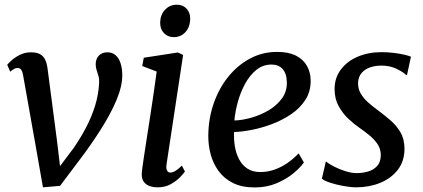

<svg xmlns="http://www.w3.org/2000/svg" viewBox="-20 -791 1810 821"><path d="M78.9 -468.6Q76.6 -483.6 71 -491.9Q65.4 -500.2 55.9 -500.2Q45.8 -500.2 37.9 -494.8Q30 -489.5 23.5 -484.8L10.9 -514.1Q14.7 -519.1 28.6 -532Q42.5 -544.9 64.1 -556.1Q85.7 -567.3 112.2 -567.3Q137.2 -567.3 151.6 -559.1Q166 -550.8 173.1 -535.8Q180.2 -520.8 183 -500.3L223.7 -189.3L242 -35.9L209.7 -44.5L294.9 -158.1Q324.8 -201.4 348.2 -246.2Q371.6 -290.9 386.4 -338.2Q401.2 -385.5 403.9 -436.3Q404.9 -452.4 401.1 -465.7Q397.3 -479 393.2 -491.2Q389.2 -503.3 389.2 -515.5Q389.2 -539.7 403 -553.5Q416.7 -567.3 438.9 -567.3Q460.8 -567.3 474.9 -554.5Q489 -541.6 495.9 -519.6Q502.8 -497.6 502.8 -470.4Q503.1 -422.1 477.7 -362.1Q452.2 -302 410.8 -237.1Q369.4 -172.1 321.7 -109.1L236.8 3.7L163.7 10L131.6 -172.3Z M654.5 10Q632.2 10 616.1 3.1Q600 -3.9 592.2 -17.9Q584.5 -31.9 586.4 -53.3Q588.4 -73.7 593.7 -108.5Q599 -143.4 605.8 -188.2Q612.7 -232.9 620.6 -283.3Q628.5 -333.6 636 -385.3Q643.5 -437 650 -485.1L588.2 -508.7L594.8 -544.1L740.6 -566.6L763 -556L692.2 -88.8Q689.4 -70.8 694.3 -62Q699.3 -53.1 707.5 -53.1Q717.7 -53.1 729.3 -59.7Q740.8 -66.2 757.8 -82.8L770.8 -57.2Q766 -50.1 750.7 -33.9Q735.3 -17.8 711 -3.9Q686.6 10 654.5 10ZM723 -632.2Q697.5 -632.2 680.9 -649.6Q664.2 -667 664.9 -695.4Q665.6 -728.1 685.9 -749.5Q706.1 -770.9 736.2 -770.9Q762 -770.9 777.7 -754.1Q793.4 -737.3 793.2 -711.1Q793 -676.4 773.4 -654.3Q753.8 -632.2 723 -632.2Z M1279.5 -96.4Q1265.9 -76.3 1236.1 -51.2Q1206.4 -26.1 1163.8 -7.8Q1121.3 10.5 1068.9 10.5Q1014.5 10.5 976.3 -8.5Q938.1 -27.5 914.6 -59.8Q891.1 -92 880.6 -131.9Q870.1 -171.7 870.7 -212.8Q871.5 -285.4 894.1 -349.7Q916.7 -414 956.4 -463.2Q996.2 -512.5 1049.4 -540.8Q1102.5 -569.1 1164.8 -569.1Q1214 -569.1 1245.6 -553Q1277.2 -536.9 1292.6 -509.1Q1308.1 -481.3 1308.4 -446.8Q1308.9 -399.7 1285.7 -363.8Q1262.5 -328 1224.5 -302.4Q1186.5 -276.7 1142.2 -260.1Q1097.9 -243.6 1055.2 -235.4Q1012.5 -227.2 981 -226.6Q979.2 -194.9 984.4 -164.5Q989.5 -134.1 1002.7 -109.3Q1015.8 -84.6 1038 -70Q1060.2 -55.3 1092.5 -55.3Q1123.3 -55.3 1152.3 -65.2Q1181.3 -75.2 1207.8 -93.1Q1234.3 -111.1 1256.9 -135.3ZM1141.1 -515Q1104.3 -515 1076.1 -492.1Q1047.9 -469.2 1028.1 -432.8Q1008.3 -396.4 996.9 -354.9Q985.5 -313.4 982.3 -275.8Q1016.5 -276.8 1055.6 -288Q1094.7 -299.2 1129.3 -319.7Q1163.8 -340.3 1185.4 -369.8Q1207 -399.3 1206.6 -437.6Q1206.1 -476.2 1188.7 -495.6Q1171.4 -515 1141.1 -515Z M1720.4 -470.5H1716.1Q1706.1 -481.6 1677 -496.1Q1647.9 -510.5 1611.3 -510.5Q1583.8 -510.5 1561.7 -502.6Q1539.6 -494.7 1526.2 -478.9Q1512.8 -463.1 1511.1 -438.6Q1510.1 -413 1522 -391.9Q1533.9 -370.7 1554.2 -352.9Q1574.6 -335 1598.1 -317.8Q1623 -299.2 1648.8 -277.3Q1674.5 -255.3 1692.1 -225.8Q1709.6 -196.3 1709.6 -155Q1709.6 -101.7 1680.9 -64.8Q1652.3 -28 1605.5 -9Q1558.6 10 1503.6 10Q1479.3 10 1448.4 4.3Q1417.4 -1.3 1391.6 -9.8Q1365.9 -18.2 1356.4 -27.1L1373.2 -99.8H1375.4Q1386.7 -89.8 1409.2 -78.4Q1431.7 -67 1457.6 -58.9Q1483.5 -50.8 1505.2 -50.8Q1529.8 -50.8 1553.4 -57.5Q1577 -64.1 1592.6 -81.1Q1608.2 -98 1608.2 -128Q1608.2 -154.2 1594.2 -175Q1580.1 -195.9 1558.4 -213.4Q1536.8 -231 1513.8 -246.8Q1493.5 -260.7 1469.4 -283.3Q1445.4 -305.8 1428.1 -337.3Q1410.7 -368.8 1410.7 -409.7Q1410.7 -458.2 1437.5 -493.7Q1464.3 -529.3 1509.7 -548.6Q1555.2 -568 1611.5 -568Q1637.8 -568 1663.6 -564.8Q1689.3 -561.7 1709.1 -557.1Q1728.8 -552.5 1737.2 -548.6Z"/></svg>

Font: Merriweather 7pt Light
Style: Italic
Weight: 300
Italic angle: -7.8°
Designer: Eben Sorkin
Foundry: Eben Sorkin
Version: Version 2.200;gftools[0.9.31]